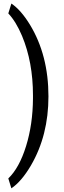

<svg xmlns="http://www.w3.org/2000/svg" viewBox="-20 -822 358 1072"><path d="M250.5 -283.7Q250.5 -65.9 152.8 101.6Q100.1 191.4 43.5 229.5L26.4 174.3Q87.9 115.2 125.5 -6.1Q163.1 -127.4 164.1 -272V-289.6Q164.1 -475.1 103 -621.6Q69.3 -701.7 26.4 -747.1L43.5 -802.2Q97.2 -766.1 147.5 -683.6Q250.5 -513.7 250.5 -283.7Z"/></svg>

Font: MAUL Condensed
Style: Condensed Regular
Weight: 400
Designer: MAUL
Version: Version 1.0; 2020; ttfautohint (v1.8.3)